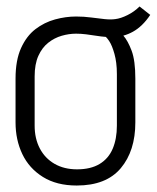

<svg xmlns="http://www.w3.org/2000/svg" viewBox="-20 -563 486 593"><path d="M444 -517 411 -543Q395 -527 374 -516.5Q353 -506 336 -504Q322 -502 303 -504Q284 -506 261.5 -509Q239 -512 215 -512Q183 -512 150 -503Q117 -494 89.5 -473Q62 -452 45 -414.5Q28 -377 28 -320V-185Q28 -131 49 -87Q70 -43 112.5 -16.5Q155 10 217 10Q308 10 353 -43.5Q398 -97 398 -185V-320Q398 -376 386.5 -406.5Q375 -437 361 -453Q376 -457 390.5 -465Q405 -473 418.5 -486Q432 -499 444 -517ZM341 -334V-175Q341 -134 328 -103.5Q315 -73 287.5 -56.5Q260 -40 218 -40Q178 -40 148.5 -57Q119 -74 103 -104.5Q87 -135 87 -175V-327Q87 -365 98.5 -390.5Q110 -416 129 -431Q148 -446 170.5 -452.5Q193 -459 215 -459Q230 -459 246 -457Q262 -455 277.5 -452.5Q293 -450 307 -449Q312 -444 317 -436.5Q322 -429 326 -419Q330 -409 333.5 -396.5Q337 -384 339 -368.5Q341 -353 341 -334Z"/></svg>

Font: Advent Pro
Style: Regular
Weight: 400
Designer: VivaRado, Andreas Kalpakidis
Foundry: VivaRado, Andreas Kalpakidis
Version: Version 3.000